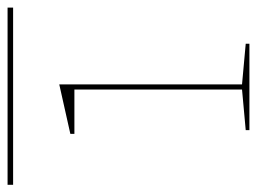

<svg xmlns="http://www.w3.org/2000/svg" viewBox="-166 -588 695 520"><g transform="rotate(-90 182.0 -327.5)"><path d="M90 0V-10L200 -20V-474H80V-485L214 -515V-20L324 -10V0ZM-58 -640V-655H422V-640Z"/></g></svg>

Font: Kalnia Expanded Thin
Style: Regular
Weight: 250
Width: 7
Designer: Frida Medrano
Foundry: Frida Medrano
Version: Version 1.105